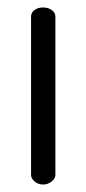

<svg xmlns="http://www.w3.org/2000/svg" viewBox="-20 -493 231 513"><path d="M128 -449V-26Q128 -16 118 -8Q108 0 95 0Q82 0 72.5 -8Q63 -16 63 -26V-449Q63 -459 72 -466Q81 -473 95 -473Q109 -473 118.5 -466Q128 -459 128 -449Z"/></svg>

Font: Dosis
Style: Regular
Weight: 400
Designer: Edgar Tolentino, Pablo Impallari, Igino Marini
Foundry: Edgar Tolentino, Pablo Impallari, Igino Marini
Version: Version 1.007;Glyphs 3.1.1 (3134)